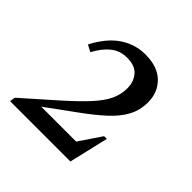

<svg xmlns="http://www.w3.org/2000/svg" viewBox="-143 -672 805 805"><g transform="rotate(45 259.0 -270.0)"><path d="M20 0 24 -24Q110 -100 169 -152.5Q228 -205 263.5 -244Q299 -283 314.5 -316Q330 -349 330 -386Q330 -424 308 -450Q286 -476 239 -476Q197 -476 166.5 -451.5Q136 -427 113 -383L83 -399Q121 -472 172 -506Q223 -540 283 -540Q356 -540 394.5 -502Q433 -464 433 -406Q433 -358 412 -319.5Q391 -281 351.5 -245Q312 -209 256 -168.5Q200 -128 129 -76H336L403 -175H419L378 0Z"/></g></svg>

Font: Spectral SC Medium
Style: Italic
Weight: 500
Italic angle: -10°
Designer: Jean-Baptiste Levee
Foundry: Production Type
Version: Version 2.001